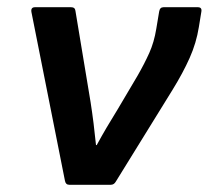

<svg xmlns="http://www.w3.org/2000/svg" viewBox="-20 -512 578 532"><path d="M172 0Q162 0 160 -11L67 -479Q65 -492 77 -492H177Q188 -492 189 -482L231 -229Q240 -171 246 -110H248Q261 -134 276 -159.5Q291 -185 306 -209L361 -302Q380 -335 393.5 -365Q407 -395 413 -432L421 -480Q423 -492 433 -492H528Q540 -492 538 -480L531 -437Q524 -393 505.5 -351.5Q487 -310 458 -263L301 -9Q296 0 287 0Z"/></svg>

Font: Sofia Sans
Style: Bold Italic
Weight: 700
Italic angle: -9°
Designer: Botio Nikoltchev, Ani Petrova
Foundry: lettersoup
Version: Version 4.101; ttfautohint (v1.8.4.7-5d5b)